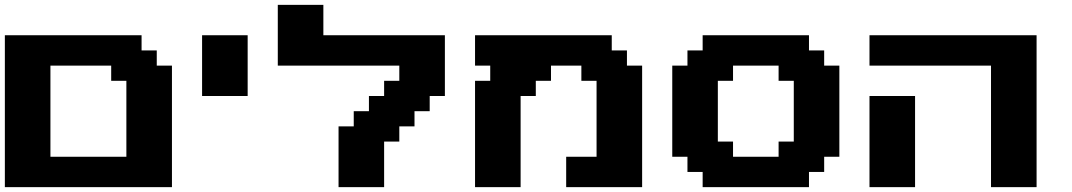

<svg xmlns="http://www.w3.org/2000/svg" viewBox="-20 -770 4409 790"><path d="M0 0H687.5V-500H625V-562.5H562.5V-625H0ZM500 -125H187.5V-500H437.5V-437.5H500Z M811.5 -375H999V-625H811.5Z M1373 0H1560.5V-187.5H1623V-250H1685.5V-312.5H1748V-375H1810.5V-625H1310.5V-750H1123V-500H1623V-437.5H1560.5V-375H1498V-312.5H1435.5V-250H1373Z M2309.6 0H2622.1V-500H2559.6V-562.5H2497.1V-625H1934.6V-500H1997.1V-437.5H1934.6V0H2122.1V-375H2184.6V-437.5H2247.1V-500H2372.1V-437.5H2434.6V-125H2309.6Z M2871.1 0H3308.6V-62.5H3371.1V-125H3433.6V-500H3371.1V-562.5H3308.6V-625H2871.1V-562.5H2808.6V-500H2746.1V-125H2808.6V-62.5H2871.1ZM3183.6 -125H2996.1V-187.5H2933.6V-437.5H2996.1V-500H3183.6V-437.5H3246.1V-187.5H3183.6Z M4057.6 0H4245.1V-625H3557.6V-500H4057.6ZM3557.6 0H3745.1V-375H3557.6Z"/></svg>

Font: Faithful 32x
Style: Semibold
Weight: 400
Foundry: Faithful Resource Pack
Version: Version 1.0; January 27, 2023